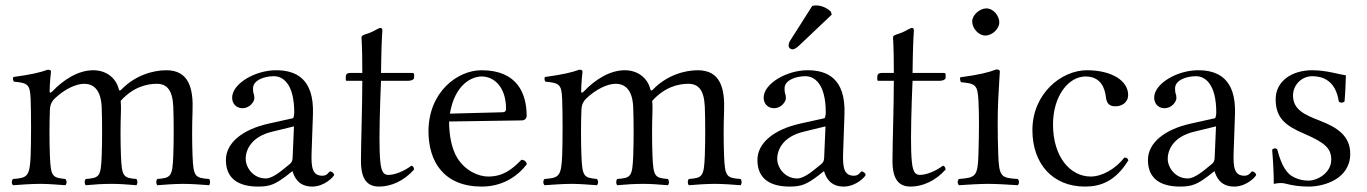

<svg xmlns="http://www.w3.org/2000/svg" viewBox="-20 -678 5039 708"><path d="M180 -313C218 -350 261 -369 290 -369C326 -369 352.4 -345.9 355 -282C357 -232 357 -154 355 -104C351.9 -26.1 347 -22 296 -18C291 -12 291 -1 296 5C328 2 360.3 0 391 0C421.3 0 447 2 483 5C488 -1 488 -12 483 -18C435 -22 429.1 -26.1 426 -104C424 -154 424 -218 426 -268C426.5 -281 426 -295 425 -306C471 -357 521 -369 558 -369C594 -369 616.4 -347.9 619 -284C621 -234 621 -154 619 -104C615.9 -26.1 610 -22 560 -18C555 -12 555 -1 560 5C585 3 624.7 0 655 0C686.3 0 726 3 751 5C756 -1 756 -12 751 -18C699 -22 693.1 -26.1 690 -104C688 -154 688 -217 690 -267C693.4 -351.9 677 -419 593 -419C544 -419 478 -400 428 -348C425 -345 420 -341 418 -349C409 -388 374 -419 324 -419C269 -419 215 -385 173 -341C170 -338 163 -332 163 -341C163 -370 168 -414 168 -414C168 -419 164 -421 156 -421C129 -411 95 -403 29 -394C27 -388 28 -382 31 -377C83 -372 90.8 -367 93 -312C95 -262 95 -154 93 -104C89.9 -26.1 80 -22 28 -18C22 -12 22 -1 28 5C55 3 98 0 129 0C156 0 195 3 221 5C227 -1 227 -12 221 -18C173 -23 167.1 -26.1 164 -104C162 -154 162 -223 164 -273C164.8 -293 172 -305 180 -313Z M1064 -212 1059 -95C1058.5 -83.1 1054 -77 1046 -71C1021 -51 987 -20 960 -20C912 -20 886 -62 886 -92C886 -129.5 910.8 -174.6 982 -192ZM1059 -46C1065 -26 1080 10 1131 10C1178 10 1212 -28 1212 -33C1212 -40 1202 -46 1198 -46C1192 -46 1189 -30 1169 -30C1132 -30 1127.1 -60 1129 -115L1134 -257C1138.7 -390.8 1068 -419 998 -419C920 -419 836 -369 836 -318C836 -295 852 -279 874 -279C902 -279 918 -304 918 -316C918 -323 917 -329 915 -333C914 -336 913 -342 913 -352C913 -382 954 -397 990 -397C1022 -397 1065 -371 1065 -263C1065 -256 1063 -243 1060 -242L970 -222C877.4 -201.4 813 -153 813 -88C813 -15 865 10 932 10C976 10 996 1 1038 -31L1057 -46Z M1272 -409C1259 -409 1255 -403 1255 -395V-386C1255 -381 1256 -380 1260 -380H1316C1316 -285 1311 -145 1311 -85C1311 -17 1334 10 1378 10C1422 10 1470 -11 1507 -53C1505 -63 1503.5 -65 1497 -67C1472 -48 1437 -33 1412 -33C1386 -33 1382.4 -62 1380 -121C1378 -171 1381 -291 1385 -380H1484C1494 -380 1507 -383 1507 -392V-403C1507 -407 1505 -409 1500 -409H1385L1386 -466C1387.1 -528 1390 -566 1390 -566C1390 -572 1387 -575 1383 -575C1376 -575 1361 -564 1346 -558C1330 -551 1313 -550 1313 -540C1313 -529 1316 -515 1316 -409Z M1639 -259C1657 -367 1720 -396 1756 -396C1802 -396 1846 -357 1846 -277C1846 -268 1842 -264.3 1832 -264ZM1903 -89C1868 -53 1835 -27 1780 -27C1746 -27 1696 -47 1666 -96C1647 -127 1636 -175 1636 -230L1904 -234C1915 -234.2 1922 -241 1922 -251C1922 -331 1889 -419 1756 -419C1665.9 -419 1560 -338 1560 -193C1560 -140 1574 -87 1605 -51C1637 -13 1687 10 1756 10C1828 10 1885 -23 1923 -73C1920 -83 1914 -88 1903 -89Z M2140 -313C2178 -350 2221 -369 2250 -369C2286 -369 2312.4 -345.9 2315 -282C2317 -232 2317 -154 2315 -104C2311.9 -26.1 2307 -22 2256 -18C2251 -12 2251 -1 2256 5C2288 2 2320.3 0 2351 0C2381.3 0 2407 2 2443 5C2448 -1 2448 -12 2443 -18C2395 -22 2389.1 -26.1 2386 -104C2384 -154 2384 -218 2386 -268C2386.5 -281 2386 -295 2385 -306C2431 -357 2481 -369 2518 -369C2554 -369 2576.4 -347.9 2579 -284C2581 -234 2581 -154 2579 -104C2575.9 -26.1 2570 -22 2520 -18C2515 -12 2515 -1 2520 5C2545 3 2584.7 0 2615 0C2646.3 0 2686 3 2711 5C2716 -1 2716 -12 2711 -18C2659 -22 2653.1 -26.1 2650 -104C2648 -154 2648 -217 2650 -267C2653.4 -351.9 2637 -419 2553 -419C2504 -419 2438 -400 2388 -348C2385 -345 2380 -341 2378 -349C2369 -388 2334 -419 2284 -419C2229 -419 2175 -385 2133 -341C2130 -338 2123 -332 2123 -341C2123 -370 2128 -414 2128 -414C2128 -419 2124 -421 2116 -421C2089 -411 2055 -403 1989 -394C1987 -388 1988 -382 1991 -377C2043 -372 2050.8 -367 2053 -312C2055 -262 2055 -154 2053 -104C2049.9 -26.1 2040 -22 1988 -18C1982 -12 1982 -1 1988 5C2015 3 2058 0 2089 0C2116 0 2155 3 2181 5C2187 -1 2187 -12 2181 -18C2133 -23 2127.1 -26.1 2124 -104C2122 -154 2122 -223 2124 -273C2124.8 -293 2132 -305 2140 -313Z M2975 -656 2899.4 -537C2891.3 -524.2 2888 -520.2 2888 -509C2888 -502 2895 -496 2902 -496C2909 -496 2917 -500 2932 -515L3047 -624L3044 -635C3021 -657 2995.4 -658 2989 -658C2984 -658 2978 -657 2975 -656ZM3024 -212 3019 -95C3018.5 -83.1 3014 -77 3006 -71C2981 -51 2947 -20 2920 -20C2872 -20 2846 -62 2846 -92C2846 -129.5 2870.8 -174.6 2942 -192ZM3019 -46C3025 -26 3040 10 3091 10C3138 10 3172 -28 3172 -33C3172 -40 3162 -46 3158 -46C3152 -46 3149 -30 3129 -30C3092 -30 3087.1 -60 3089 -115L3094 -257C3098.7 -390.8 3028 -419 2958 -419C2880 -419 2796 -369 2796 -318C2796 -295 2812 -279 2834 -279C2862 -279 2878 -304 2878 -316C2878 -323 2877 -329 2875 -333C2874 -336 2873 -342 2873 -352C2873 -382 2914 -397 2950 -397C2982 -397 3025 -371 3025 -263C3025 -256 3023 -243 3020 -242L2930 -222C2837.4 -201.4 2773 -153 2773 -88C2773 -15 2825 10 2892 10C2936 10 2956 1 2998 -31L3017 -46Z M3232 -409C3219 -409 3215 -403 3215 -395V-386C3215 -381 3216 -380 3220 -380H3276C3276 -285 3271 -145 3271 -85C3271 -17 3294 10 3338 10C3382 10 3430 -11 3467 -53C3465 -63 3463.5 -65 3457 -67C3432 -48 3397 -33 3372 -33C3346 -33 3342.4 -62 3340 -121C3338 -171 3341 -291 3345 -380H3444C3454 -380 3467 -383 3467 -392V-403C3467 -407 3465 -409 3460 -409H3345L3346 -466C3347.1 -528 3350 -566 3350 -566C3350 -572 3347 -575 3343 -575C3336 -575 3321 -564 3306 -558C3290 -551 3273 -550 3273 -540C3273 -529 3276 -515 3276 -409Z M3565 -599C3565 -573 3589 -547 3613 -547C3641 -547 3665 -573.9 3665 -595C3665 -619 3644 -647 3617 -647C3593 -647 3565 -623 3565 -599ZM3661 -109C3659.9 -139 3659 -189.5 3659 -219.5C3659 -249.5 3659.5 -281 3661 -311.3C3663.5 -360.9 3667 -415 3667 -415C3667 -419 3662 -422 3654 -422C3625.5 -411 3590 -402 3521 -393C3519 -387 3521 -381 3523 -375C3577.5 -369.9 3585 -365 3588 -307C3589.5 -277 3590 -250.5 3590 -220.5C3590 -190.5 3588.9 -139 3588 -109C3585.5 -26 3577 -23 3516 -18C3510 -12 3510 -1 3516 5C3542 3 3595.3 0 3625 0C3656 0 3703 3 3733 5C3739 -1 3739 -12 3733 -18C3672 -22 3664 -25 3661 -109Z M4141 -87C4137 -96 4135 -96 4126 -97C4094 -55 4043 -27 4002 -27C3927 -27 3863 -99 3863 -219C3863 -324 3920 -396 3983 -396C4039 -396 4054.3 -353 4058 -320C4061 -293 4074 -286 4094 -286C4114 -286 4140 -298 4140 -328C4140 -380 4080 -419 3988 -419C3894 -419 3787 -333 3787 -198C3787 -75 3861 10 3981 10C4038 10 4093 -9 4141 -87Z M4464 -212 4459 -95C4458.5 -83.1 4454 -77 4446 -71C4421 -51 4387 -20 4360 -20C4312 -20 4286 -62 4286 -92C4286 -129.5 4310.8 -174.6 4382 -192ZM4459 -46C4465 -26 4480 10 4531 10C4578 10 4612 -28 4612 -33C4612 -40 4602 -46 4598 -46C4592 -46 4589 -30 4569 -30C4532 -30 4527.1 -60 4529 -115L4534 -257C4538.7 -390.8 4468 -419 4398 -419C4320 -419 4236 -369 4236 -318C4236 -295 4252 -279 4274 -279C4302 -279 4318 -304 4318 -316C4318 -323 4317 -329 4315 -333C4314 -336 4313 -342 4313 -352C4313 -382 4354 -397 4390 -397C4422 -397 4465 -371 4465 -263C4465 -256 4463 -243 4460 -242L4370 -222C4277.4 -201.4 4213 -153 4213 -88C4213 -15 4265 10 4332 10C4376 10 4396 1 4438 -31L4457 -46Z M4671 -126C4675 -79 4677 -40 4677 0C4687 -2 4696 -3 4701 -3C4708 -3 4713 -3 4720 -1C4746 6 4772 10 4807 10C4860 10 4959 -17 4959 -111C4959 -176 4912 -208 4847 -233C4790 -255 4748 -274 4748 -326C4748 -365 4780 -397 4819 -397C4854 -397 4905 -384 4917 -303C4923 -298 4932 -298 4938 -304C4941 -338 4942 -369 4943 -400C4913 -405 4869 -419 4819 -419C4743 -419 4684 -378.3 4684 -312C4684 -242 4721.3 -214 4789 -185C4867.3 -151.4 4889 -130 4889 -89C4889 -42 4840 -12 4805 -12C4768 -12 4742 -28 4732 -38C4709 -60 4696 -103 4690 -127C4684 -133 4677 -132 4671 -126Z"/></svg>

Font: Libertinus Serif Display
Style: Regular
Weight: 400
Designer: Philipp H. Poll
Foundry: Khaled Hosny
Version: Version 6.1